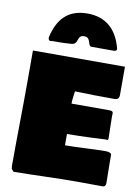

<svg xmlns="http://www.w3.org/2000/svg" viewBox="-107 -1082 853 1168"><g transform="rotate(10 319.0 -498.0)"><path d="M341.3 -871.1C384.3 -871.1 369.6 -825.2 392.1 -815.4H531.7C542.5 -815.4 551.3 -817.4 551.3 -830.1C523 -943.2 453.9 -1010.7 337.4 -1010.7C214.5 -1010.7 155.6 -939.4 130.4 -829.1V-817.4C134.3 -813.5 135.3 -806.6 142.1 -806.6C147.9 -806.6 152.8 -808.6 159.7 -808.6H202.6C223.1 -808.6 245.6 -810.5 266.1 -811.5C323.4 -811.5 289.4 -871.1 341.3 -871.1ZM44.9 -17.6C44.9 -12.7 45.9 -6.8 46.9 0L60.5 15.6C190.4 14.6 319.3 7.8 451.2 7.8C504.9 7.8 557.6 8.8 609.4 8.8C625 8.8 628.9 -3.9 628.9 -15.6C628.9 -62.5 627 -107.4 627 -154.3V-191.4C623 -202.1 605.5 -205.1 589.8 -205.1C506.8 -205.1 426.8 -197.3 340.8 -197.3V-267.6H353.5C431.6 -267.6 504.9 -271.5 582 -275.4C583 -274.4 585 -273.4 586.9 -273.4C590.8 -273.4 593.8 -276.4 594.7 -283.2C594.7 -330.1 591.8 -375 591.8 -421.9C591.8 -426.8 592.8 -432.6 592.8 -437.5C592.8 -448.2 588.9 -454.1 568.4 -454.1H335.9C335.9 -480.5 340.8 -504.9 343.8 -531.2C421.9 -528.3 496.1 -527.3 574.2 -527.3H587.9C621.1 -527.3 617.2 -551.8 617.2 -571.3V-731.4H48.8V-529.3C48.8 -362.3 44.9 -203.1 44.9 -36.1Z"/></g></svg>

Font: Bowlby One SC
Style: Regular
Weight: 400
Width: 1
Version: Version 1.2